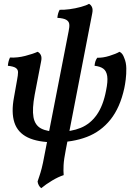

<svg xmlns="http://www.w3.org/2000/svg" viewBox="-20 -737 689 1001"><path d="M195 244Q187 238 182 228.5Q177 219 176 209Q180 196 185.5 180.5Q191 165 197.5 140Q204 115 211 76L338 -575Q343 -598 341 -612Q339 -626 325 -634Q311 -642 279 -644Q280 -656 283 -666.5Q286 -677 291 -686Q312 -685 342.5 -689Q373 -693 402 -701Q431 -709 444 -717Q454 -712 459.5 -700Q465 -688 461 -668L323 44Q313 94 311.5 124.5Q310 155 312 176Q284 185 251.5 204.5Q219 224 195 244ZM266 5Q177 5 124.5 -20.5Q72 -46 55 -98.5Q38 -151 53 -230L69 -320Q74 -346 74 -360.5Q74 -375 62 -383Q50 -391 21 -394Q22 -406 24.5 -416Q27 -426 32 -437Q71 -435 111.5 -445.5Q152 -456 176 -467Q187 -462 193 -449.5Q199 -437 194 -415L161 -244Q147 -169 154.5 -126.5Q162 -84 194.5 -67Q227 -50 285 -50Q351 -50 401 -70.5Q451 -91 484.5 -138.5Q518 -186 533 -265Q543 -313 539 -340Q535 -367 518.5 -379Q502 -391 473 -394Q474 -406 477 -416Q480 -426 487 -436Q516 -435 550 -445.5Q584 -456 603 -467Q612 -463 618 -454.5Q624 -446 628 -434Q638 -411 638.5 -381Q639 -351 635.5 -323Q632 -295 628 -277Q606 -176 556 -113.5Q506 -51 432.5 -23Q359 5 266 5Z"/></svg>

Font: Vollkorn Medium
Style: Italic
Weight: 500
Italic angle: -11°
Designer: Friedrich Althausen
Foundry: Friedrich Althausen
Version: Version 5.000